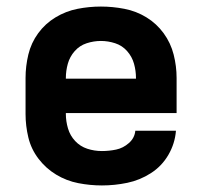

<svg xmlns="http://www.w3.org/2000/svg" viewBox="-20 -558 616 586"><path d="M291 8Q330 8 368.5 0Q407 -8 440.5 -29.5Q474 -51 494 -85.5Q514 -120 517 -159H393Q391 -137 373.5 -121.5Q356 -106 334.5 -101.5Q313 -97 291 -97Q268 -97 246.5 -104Q225 -111 209.5 -127.5Q194 -144 187.5 -166Q181 -188 181 -210V-213H519V-320Q519 -356 510 -391.5Q501 -427 479.5 -456.5Q458 -486 427 -505Q396 -524 360 -531Q324 -538 288 -538Q252 -538 216.5 -531Q181 -524 149.5 -505Q118 -486 96.5 -456.5Q75 -427 66.5 -391.5Q58 -356 58 -320V-210Q58 -174 66.5 -138.5Q75 -103 97.5 -73.5Q120 -44 151.5 -25Q183 -6 219 1Q255 8 291 8ZM181 -318V-320Q181 -342 187 -363.5Q193 -385 208 -402Q223 -419 244.5 -426Q266 -433 288 -433Q310 -433 331.5 -426Q353 -419 368 -402Q383 -385 389 -363.5Q395 -342 395 -320V-318Z"/></svg>

Font: Iosevka Sparkle
Style: Bold
Weight: 700
Designer: Belleve Invis
Foundry: Belleve Invis
Version: Version 4.5.0; ttfautohint (v1.8.3)